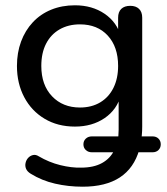

<svg xmlns="http://www.w3.org/2000/svg" viewBox="-20 -516 630 725"><path d="M292 189Q238 189 188 177.5Q138 166 96 140Q83 132 78.5 121.5Q74 111 76.5 99.5Q79 88 86.5 80Q94 72 104.5 69.5Q115 67 126 74Q165 97 207.5 107.5Q250 118 286 117Q334 117 365.5 99.5Q397 82 412 50L422 59H327Q313 59 304 50.5Q295 42 295 29Q295 16 304 7.5Q313 -1 327 -1H432L424 19Q426 8 427 -3.5Q428 -15 428 -26V-158H437Q422 -102 375 -70Q328 -38 263 -38Q198 -38 148.5 -67.5Q99 -97 71.5 -149Q44 -201 44 -267Q44 -317 59.5 -359Q75 -401 104 -432Q133 -463 173.5 -479.5Q214 -496 263 -496Q328 -496 375 -464Q422 -432 437 -377H426V-449Q426 -471 438 -482.5Q450 -494 472 -494Q493 -494 505 -482.5Q517 -471 517 -449V-38Q517 -21 515.5 -5.5Q514 10 512 23L506 -1H556Q570 -1 578.5 7.5Q587 16 587 29Q587 42 578.5 50.5Q570 59 556 59H484L506 49Q486 119 432.5 154Q379 189 292 189ZM282 -110Q326 -110 358.5 -129.5Q391 -149 408.5 -184.5Q426 -220 426 -267Q426 -339 387 -381.5Q348 -424 282 -424Q238 -424 205 -405Q172 -386 154 -351Q136 -316 136 -267Q136 -195 176.5 -152.5Q217 -110 282 -110Z"/></svg>

Font: Nunito ExtraLight Medium
Style: Regular
Weight: 500
Version: Version 3.602